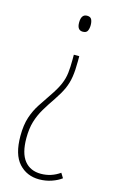

<svg xmlns="http://www.w3.org/2000/svg" viewBox="-114 -575 492 822"><g transform="rotate(15 131.5 -164.0)"><path d="M178 -330Q178 -290 173.5 -261Q169 -232 157.5 -206.5Q146 -181 125 -150Q103 -118 86 -89.5Q69 -61 59.5 -29.5Q50 2 50 44Q50 111 76 143.5Q102 176 149 176Q195 176 233 149L246 170Q229 183 203 192Q177 201 148 201Q93 201 58 162.5Q23 124 23 42Q23 -7 34.5 -41.5Q46 -76 64.5 -104Q83 -132 102 -160Q126 -195 137 -220.5Q148 -246 151 -272Q154 -298 154 -331V-353H178ZM191 -494Q191 -479 186 -468.5Q181 -458 165 -458Q140 -458 140 -492Q140 -529 166 -529Q181 -529 186 -519Q191 -509 191 -494Z"/></g></svg>

Font: Noto Sans ExtraCondensed Thin
Style: Regular
Weight: 100
Width: 2
Designer: Monotype Design Team
Foundry: Monotype Imaging Inc.
Version: Version 2.013; ttfautohint (v1.8.4.7-5d5b)